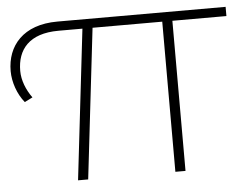

<svg xmlns="http://www.w3.org/2000/svg" viewBox="-44 -571 806 623"><g transform="rotate(-5 359.0 -259.5)"><path d="M36 -268 62 -281C43 -307 30 -339 30 -370C30 -439 69 -489 165 -489H243L186 0H219L276 -489H503V0H536V-489H712V-519H164C52 -519 -1 -454 -1 -372C-1 -336 13 -296 36 -268Z"/></g></svg>

Font: Chess Sans ExtraLight
Style: Regular
Weight: 275
Designer: Wolf Bōese
Foundry: Wolf Bōese
Version: Version 7.223;Glyphs 3.3 (3306)